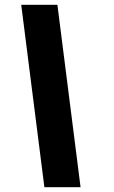

<svg xmlns="http://www.w3.org/2000/svg" viewBox="-20 -720 472 796"><path d="M164 56 68 -700H218L314 56Z"/></svg>

Font: Urbanist Black
Style: Italic
Weight: 900
Italic angle: -8°
Designer: Corey Hu
Foundry: Corey Hu
Version: Version 1.330; ttfautohint (v1.8.4.7-5d5b)